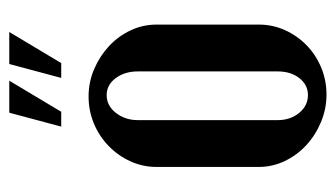

<svg xmlns="http://www.w3.org/2000/svg" viewBox="-175 -540 724 414"><g transform="rotate(-90 187.0 -333.0)"><path d="M186 -504Q217 -504 245 -492Q273 -480 294.5 -460Q316 -440 328.5 -413.5Q341 -387 341 -357V-137Q341 -107 329 -80.5Q317 -54 296.5 -34Q276 -14 248.5 -2.5Q221 9 190 9Q159 9 130.5 -3Q102 -15 80.5 -35Q59 -55 46.5 -81.5Q34 -108 34 -137V-357Q34 -387 46 -413.5Q58 -440 79 -460.5Q100 -481 127.5 -492.5Q155 -504 186 -504ZM189 -465Q166 -465 150.5 -445Q135 -425 135 -398V-96Q135 -69 150.5 -50Q166 -31 189 -31Q211 -31 225.5 -49.5Q240 -68 240 -96V-398Q240 -426 225.5 -445.5Q211 -465 189 -465ZM226 -563 256 -675H325L258 -563ZM121 -563 151 -675H220L153 -563Z"/></g></svg>

Font: Moniqa Paragraph
Style: Bold
Weight: 700
Designer: Rajesh Rajput
Foundry: Rajesh Rajput
Version: Version 1.000